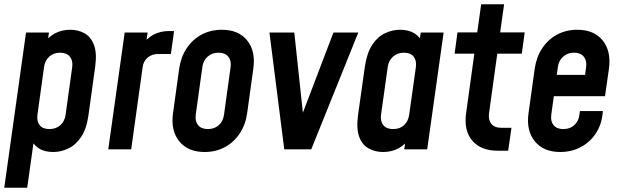

<svg xmlns="http://www.w3.org/2000/svg" viewBox="-20 -700 2904 900"><path d="M0 180 102 -547.5H209.5L198 -468L182.5 -493Q204 -525 236.2 -542.8Q268.5 -560.5 310 -560.5Q346.5 -560.5 376.2 -544Q406 -527.5 420.5 -489.2Q435 -451 426 -386L395 -162Q386 -96 360.2 -58Q334.5 -20 300 -3.8Q265.5 12.5 229.5 12.5Q188 12.5 161 -5.2Q134 -23 122 -55L144 -79.5L107.5 180ZM211.5 -95Q243 -95 263.2 -113.5Q283.5 -132 287.5 -162L318.5 -386Q322.5 -416 307.5 -434.5Q292.5 -453 261.5 -453Q230.5 -453 210.5 -434.2Q190.5 -415.5 186.5 -386L155.5 -162Q151.5 -132 165.8 -113.5Q180 -95 211.5 -95Z M487.5 0 564.5 -547.5H672L659.5 -461.5L643.5 -484.5Q666 -519.5 698.8 -537Q731.5 -554.5 771.5 -554.5H796L781 -447H722.5Q693 -447 672.8 -430.8Q652.5 -414.5 648.5 -384.5L595 0Z M939.5 12.5Q861 12.5 820.2 -37.8Q779.5 -88 791 -169.5L820 -378.5Q828 -433 855.2 -474Q882.5 -515 925 -537.8Q967.5 -560.5 1020 -560.5Q1098.5 -560.5 1138.8 -510.2Q1179 -460 1167.5 -378.5L1138.5 -169.5Q1131 -115 1103.5 -74Q1076 -33 1034 -10.2Q992 12.5 939.5 12.5ZM954.5 -95Q985.5 -95 1005.8 -113.5Q1026 -132 1030 -162L1061 -386Q1065 -416 1050 -434.5Q1035 -453 1004 -453Q974 -453 953.2 -434.5Q932.5 -416 928.5 -386L897.5 -162Q893.5 -132 908.5 -113.5Q923.5 -95 954.5 -95Z M1312.5 0 1243 -547.5H1359.5L1405 -122.5H1381L1543 -547.5H1659.5L1439 0Z M1775 12.5Q1739 12.5 1708.8 -3.8Q1678.5 -20 1664 -58Q1649.5 -96 1658.5 -162L1690 -386Q1699.5 -451.5 1724.8 -489.8Q1750 -528 1784.5 -544.2Q1819 -560.5 1855 -560.5Q1897 -560.5 1924.2 -542.8Q1951.5 -525 1963.5 -493L1941.5 -468L1952 -547.5H2059.5L1982.5 0H1875L1886.5 -79.5L1902 -55Q1881 -23 1849 -5.2Q1817 12.5 1775 12.5ZM1822.5 -95Q1855 -95 1874.5 -113.8Q1894 -132.5 1898 -162L1929.5 -386Q1933.5 -415.5 1919.2 -434.2Q1905 -453 1873 -453Q1843.5 -453 1822.8 -435Q1802 -417 1797.5 -386L1766 -162Q1762 -132.5 1776.5 -113.8Q1791 -95 1822.5 -95Z M2313.5 6.5Q2234.5 6.5 2194 -40.5Q2153.5 -87.5 2165 -170.5L2203.5 -448.5H2111L2124.5 -548H2217L2235.5 -680H2343L2324.5 -548H2439.5L2426 -448.5H2311L2272.5 -170.5Q2268 -139 2283 -120Q2298 -101 2329 -101H2377.5L2362 6.5Z M2606 12.5Q2527.5 12.5 2486.8 -37.8Q2446 -88 2457.5 -169.5L2486.5 -378.5Q2494.5 -433 2521.8 -474Q2549 -515 2591.2 -537.8Q2633.5 -560.5 2686 -560.5Q2764.5 -560.5 2805 -510.5Q2845.5 -460.5 2834.5 -378.5L2816 -249H2560.5L2574.5 -349H2722.5L2727.5 -386Q2731.5 -416 2716.5 -434.5Q2701.5 -453 2670.5 -453Q2640.5 -453 2619.8 -434.5Q2599 -416 2595 -386L2564 -162Q2560 -132 2574.8 -113.5Q2589.5 -95 2620.5 -95Q2652.5 -95 2672.5 -114Q2692.5 -133 2696 -162L2698.5 -179.5H2806L2805 -169.5Q2799.5 -114 2771.8 -73Q2744 -32 2701 -9.8Q2658 12.5 2606 12.5Z"/></svg>

Font: Mohave Light SemiBold
Style: Italic
Weight: 600
Italic angle: -8°
Version: Version 2.003